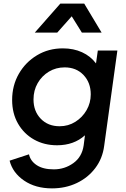

<svg xmlns="http://www.w3.org/2000/svg" viewBox="-20 -820 697 1060"><path d="M267 220Q176 220 113 177Q50 134 33 67L140 32Q148 69 183 92Q218 115 277 115Q337 115 385 80.5Q433 46 442 -18L449 -73Q388 -18 295 -18Q224 -18 168 -49.5Q112 -81 79.5 -137.5Q47 -194 47 -268Q47 -348 84 -412.5Q121 -477 184.5 -515Q248 -553 327 -553Q386 -553 433 -531.5Q480 -510 510 -470L520 -541H628L555 -14Q546 55 506 108Q466 161 404 190.5Q342 220 267 220ZM309 -123Q357 -123 396 -147.5Q435 -172 458 -212Q481 -252 481 -299Q481 -364 441 -406Q401 -448 337 -448Q289 -448 250 -424.5Q211 -401 188 -361Q165 -321 165 -271Q165 -206 205 -164.5Q245 -123 309 -123ZM172 -640 313 -800H445L541 -640H432L376 -730L296 -640Z"/></svg>

Font: Plus Jakarta Sans SemiBold
Style: Italic
Weight: 600
Italic angle: -8°
Designer: Gumpita Rahayu
Foundry: Tokotype
Version: Version 2.071; ttfautohint (v1.8.4.7-5d5b);gftools[0.9.29]